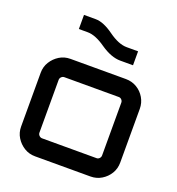

<svg xmlns="http://www.w3.org/2000/svg" viewBox="-148 -956 988 1074"><g transform="rotate(20 346.0 -418.5)"><path d="M181 0Q145 0 116 -18Q87 -36 69 -65Q51 -94 51 -130V-450Q51 -486 69 -515Q87 -544 116 -562Q145 -580 181 -580H511Q547 -580 576.5 -562.5Q606 -545 623.5 -515Q641 -485 641 -450V-130Q641 -94 623.5 -65Q606 -36 576.5 -18Q547 0 511 0H181ZM184 -108H508Q518 -108 525 -115.5Q532 -123 532 -133V-447Q532 -457 525 -464.5Q518 -472 508 -472H184Q174 -472 166.5 -464.5Q159 -457 159 -447V-133Q159 -123 166.5 -115.5Q174 -108 184 -108ZM446 -666Q392 -666 328 -710Q267 -753 221 -753H168V-837H238Q284 -837 345 -793Q406 -749 454 -749H522V-666H446Z"/></g></svg>

Font: Orbitron Medium
Style: Regular
Weight: 500
Designer: Matt McInerney
Foundry: The League of Moveable Type
Version: Version 2.001